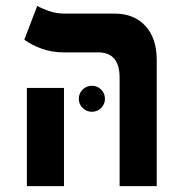

<svg xmlns="http://www.w3.org/2000/svg" viewBox="-20 -632 626 652"><path d="M386.2 0V-368.2Q386.2 -454.1 313.5 -454.1H197.3Q155.8 -454.1 121.3 -466.8Q86.9 -479.5 62.5 -497.1L106.4 -611.8Q117.7 -605 143.8 -595.5Q169.9 -585.9 196.8 -585.9H368.2Q435.1 -585.9 473.6 -544.2Q512.2 -502.4 512.2 -428.2V0ZM71.3 0V-333.5H197.3V0ZM292 -252.4Q273.9 -252.4 260.7 -265.4Q247.6 -278.3 247.6 -296.4Q247.6 -314.9 260.7 -327.9Q273.9 -340.8 292 -340.8Q310.5 -340.8 323.5 -327.9Q336.4 -314.9 336.4 -296.4Q336.4 -278.3 323.5 -265.4Q310.5 -252.4 292 -252.4Z"/></svg>

Font: Cascadia Code
Style: Regular
Weight: 400
Monospace: yes
Designer: Aaron Bell
Foundry: Saja Typeworks
Version: Version 2106.017